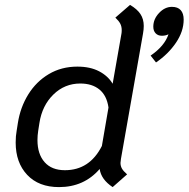

<svg xmlns="http://www.w3.org/2000/svg" viewBox="-20 -753 770 784"><path d="M474 -105Q472 -93 472 -88Q472 -75 478 -64.5Q484 -54 499 -41L440 11Q393 -20 387 -63Q323 11 221 11Q138 11 91 -39Q44 -89 44 -171Q44 -198 48 -219L53 -251Q63 -315 95.5 -367.5Q128 -420 179.5 -450.5Q231 -481 296 -481Q348 -481 384.5 -462Q421 -443 440 -411L476 -616Q477 -621 477 -630Q477 -645 471 -656.5Q465 -668 451 -681L511 -733Q540 -716 553.5 -695.5Q567 -675 567 -647Q567 -633 564 -616ZM423 -314Q416 -363 386 -387.5Q356 -412 308 -412Q244 -412 198 -367Q152 -322 141 -251L136 -219Q133 -200 133 -181Q133 -124 162 -91Q191 -58 245 -58Q346 -58 396 -157ZM730 -673Q730 -625 698.5 -578.5Q667 -532 617 -498L595 -526Q652 -565 668 -613Q656 -607 641 -607Q625 -607 615.5 -617Q606 -627 606 -644Q606 -675 629.5 -700Q653 -725 682 -725Q706 -725 718 -711.5Q730 -698 730 -673Z"/></svg>

Font: KoHo Medium
Style: Italic
Weight: 500
Italic angle: -10°
Designer: Cadson Demak & Katatrad Team
Foundry: Cadson Demak Co.,Ltd.
Version: Version 1.000